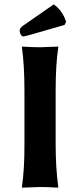

<svg xmlns="http://www.w3.org/2000/svg" viewBox="-20 -863 370 886"><path d="M228 -842.8Q268.1 -814.9 285.2 -762.2L277.8 -748L126 -704.1Q95.2 -695.3 86.9 -694.8Q81.1 -694.8 75.9 -703.9Q70.8 -712.9 70.8 -720.2Q70.8 -734.4 85.9 -744.1ZM92.8 -444.8Q92.8 -560.1 81.1 -645L83 -647.9Q130.9 -645 165 -645L248 -647.9L249 -645Q236.8 -565.9 236.8 -444.8V-200.2Q236.8 -86.4 249 0L247.1 2.9Q199.2 0 165 0Q165 0 82 2.9L81.1 0Q93.3 -81.1 92.8 -200.2Z"/></svg>

Font: Linux Biolinum O
Style: Bold
Weight: 700
Designer: Philipp H. Poll
Foundry: Philipp H. Poll
Version: Version 1.3.2